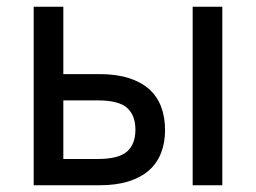

<svg xmlns="http://www.w3.org/2000/svg" viewBox="-20 -550 760 570"><path d="M80 0V-530H168V-330H275Q325 -330 361.5 -318.5Q398 -307 422 -286Q446 -265 458 -234Q470 -203 470 -164Q470 -126 458 -95.5Q446 -65 422 -44Q398 -23 361.5 -11.5Q325 0 275 0ZM168 -78H270Q332 -78 357 -100Q382 -122 382 -165Q382 -208 357 -230Q332 -252 270 -252H168ZM552 0V-530H640V0Z"/></svg>

Font: Golos Text VF
Style: Regular
Weight: 400
Designer: A.Korolkova, Vitaly Kuzmin
Foundry: ParaType Ltd
Version: Version 2.003